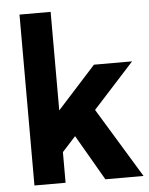

<svg xmlns="http://www.w3.org/2000/svg" viewBox="-52 -773 635 817"><g transform="rotate(-5 265.0 -365.0)"><path d="M135 -65 126 -233 359 -490H522ZM62 0V-730H195V0ZM365 0 212 -264 314 -352 528 0Z"/></g></svg>

Font: SUSE Thin
Style: Bold
Weight: 700
Version: Version 1.000